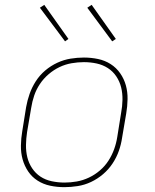

<svg xmlns="http://www.w3.org/2000/svg" viewBox="-20 -766 640 794"><path d="M246 8Q216 8 187.5 2Q159 -4 135.5 -19Q112 -34 96.5 -57Q81 -80 73.5 -107Q66 -134 66.5 -164Q67 -194 72 -223L88 -323Q93 -351 102.5 -378Q112 -405 128 -430Q144 -455 167 -474.5Q190 -494 217 -506.5Q244 -519 272 -523.5Q300 -528 327 -528Q357 -528 385.5 -522Q414 -516 437.5 -501Q461 -486 477 -463Q493 -440 500.5 -413Q508 -386 507.5 -356Q507 -326 502 -297L485 -197Q481 -169 471.5 -142Q462 -115 445.5 -90Q429 -65 406 -45.5Q383 -26 356.5 -13.5Q330 -1 301.5 3.5Q273 8 246 8ZM247 -11Q272 -11 297.5 -15.5Q323 -20 347.5 -31.5Q372 -43 393 -61Q414 -79 428.5 -101.5Q443 -124 452 -149Q461 -174 465 -200L481 -300Q486 -326 486.5 -353Q487 -380 481 -404.5Q475 -429 461 -450Q447 -471 426 -484.5Q405 -498 379.5 -503.5Q354 -509 327 -509Q302 -509 276 -504.5Q250 -500 226 -488.5Q202 -477 181 -459Q160 -441 145 -418.5Q130 -396 121.5 -371Q113 -346 109 -320L92 -220Q88 -194 87.5 -167Q87 -140 93 -115.5Q99 -91 113 -70Q127 -49 147.5 -35.5Q168 -22 194 -16.5Q220 -11 247 -11ZM444 -595 341 -734 359 -746 459 -605ZM249 -595 145 -734 163 -746 263 -605Z"/></svg>

Font: Iosevka Aile Thin Oblique
Style: Regular
Weight: 100
Italic angle: -9°
Designer: Belleve Invis
Foundry: Belleve Invis
Version: Version 31.1.0; ttfautohint (v1.8.4)